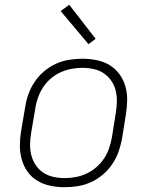

<svg xmlns="http://www.w3.org/2000/svg" viewBox="-20 -773 640 801"><path d="M250 8Q250 8 250 8Q250 8 250 8H249Q219 8 190 2Q161 -4 136.5 -18.5Q112 -33 95.5 -56Q79 -79 71 -107Q63 -135 63 -165Q63 -195 68 -226L85 -326Q89 -353 98.5 -380Q108 -407 124.5 -431.5Q141 -456 164 -475.5Q187 -495 213.5 -507Q240 -519 268 -523.5Q296 -528 324 -528Q324 -528 324 -528Q324 -528 324 -528Q354 -528 383.5 -522Q413 -516 437 -501.5Q461 -487 478 -464Q495 -441 503 -413Q511 -385 510.5 -355Q510 -325 505 -294L489 -194Q484 -167 474.5 -140Q465 -113 448.5 -88.5Q432 -64 409 -44.5Q386 -25 359.5 -13Q333 -1 305 3.5Q277 8 250 8ZM250 -30Q273 -30 296.5 -34.5Q320 -39 341.5 -49Q363 -59 382 -75.5Q401 -92 414.5 -112.5Q428 -133 435.5 -155.5Q443 -178 447 -201L463 -301Q467 -325 467.5 -349Q468 -373 462.5 -395.5Q457 -418 444 -436.5Q431 -455 412.5 -467.5Q394 -480 370.5 -485Q347 -490 323 -490Q300 -490 277 -485.5Q254 -481 232 -471Q210 -461 191 -444.5Q172 -428 159 -407.5Q146 -387 138 -364.5Q130 -342 127 -319L110 -219Q106 -195 105.5 -171Q105 -147 111 -124.5Q117 -102 129.5 -83.5Q142 -65 161 -52.5Q180 -40 203 -35Q226 -30 250 -30ZM349 -589 233 -727 269 -753 379 -611Z"/></svg>

Font: Iosevka SS04 XLt Ex
Style: Italic
Weight: 200
Width: 7
Italic angle: -9°
Monospace: yes
Designer: Belleve Invis
Foundry: Belleve Invis
Version: Version 19.0.0; ttfautohint (v1.8.4)